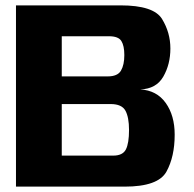

<svg xmlns="http://www.w3.org/2000/svg" viewBox="-20 -695 721 715"><path d="M39.5 0H444Q569 0 599.8 -55.8Q630.5 -111.5 630.5 -193.5Q630.5 -265 597 -311.8Q563.5 -358.5 502.5 -362Q562 -364 588.2 -409.8Q614.5 -455.5 614.5 -514.5Q614.5 -573.5 583.5 -624.2Q552.5 -675 429 -675H39.5ZM210 -115.5V-307.5H392Q433.5 -307.5 447 -283Q460.5 -258.5 460.5 -211Q460.5 -161.5 448.8 -138.5Q437 -115.5 401.5 -115.5ZM210 -410.5V-560H386Q421 -560 432 -542.2Q443 -524.5 443 -490Q443 -453.5 430.5 -432Q418 -410.5 381 -410.5Z"/></svg>

Font: Anybody UltraCondensed Thin
Style: Bold
Weight: 700
Version: Version 1.111